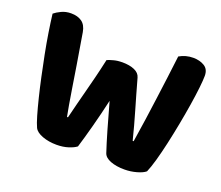

<svg xmlns="http://www.w3.org/2000/svg" viewBox="-106 -764 1063 923"><g transform="rotate(20 426.0 -302.0)"><path d="M348 -458Q359 -463 379.5 -468.5Q400 -474 423 -474Q461 -474 486 -463Q511 -452 517 -430Q529 -386 540 -348.5Q551 -311 561 -276Q571 -241 580.5 -207Q590 -173 599 -136H604Q614 -198 622 -255.5Q630 -313 637.5 -368.5Q645 -424 652 -479Q659 -534 666 -592Q698 -611 737 -611Q770 -611 794 -596.5Q818 -582 818 -548Q818 -527 813.5 -486.5Q809 -446 801 -395.5Q793 -345 782.5 -290Q772 -235 760.5 -183.5Q749 -132 737 -89.5Q725 -47 714 -22Q700 -10 670 -1.5Q640 7 608 7Q566 7 536.5 -4.5Q507 -16 500 -37Q486 -79 467.5 -142.5Q449 -206 429 -279Q421 -243 412 -207Q403 -171 394 -137Q385 -103 376.5 -73.5Q368 -44 361 -21Q347 -10 320.5 -1.5Q294 7 261 7Q221 7 188.5 -5Q156 -17 146 -37Q137 -56 126.5 -92Q116 -128 104.5 -174.5Q93 -221 81.5 -274.5Q70 -328 59.5 -381.5Q49 -435 41 -486Q33 -537 28 -579Q41 -590 63 -600.5Q85 -611 112 -611Q146 -611 167.5 -595.5Q189 -580 195 -545Q211 -451 221.5 -385Q232 -319 239.5 -272Q247 -225 252.5 -193Q258 -161 263 -136H268Q278 -177 287 -212Q296 -247 305.5 -283.5Q315 -320 325.5 -361.5Q336 -403 348 -458Z"/></g></svg>

Font: Baloo Paaji 2
Style: Bold
Weight: 700
Designer: Shuchita Grover, Noopur Datye and Ek Type
Foundry: Ek Type
Version: Version 1.640;hotconv 1.0.111;makeotfexe 2.5.65597; ttfautoh